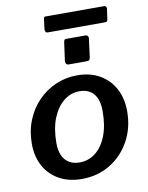

<svg xmlns="http://www.w3.org/2000/svg" viewBox="-96 -947 791 1026"><g transform="rotate(-10 299.5 -434.5)"><path d="M265 10Q194 10 142 -19Q90 -48 61.5 -100Q33 -152 33 -221Q33 -291 57 -349.5Q81 -408 122.5 -450.5Q164 -493 218.5 -516.5Q273 -540 334 -540Q405 -540 457 -510Q509 -480 537 -427Q565 -374 565 -305Q565 -214 525 -142.5Q485 -71 417.5 -30.5Q350 10 265 10ZM269 -79Q316 -79 354 -108.5Q392 -138 414 -193.5Q436 -249 436 -329Q436 -389 409.5 -421.5Q383 -454 332 -454Q285 -454 247 -424Q209 -394 186 -338Q163 -282 163 -202Q163 -143 190.5 -111Q218 -79 269 -79ZM431 -722 418 -622Q416 -611 411.5 -608Q407 -605 394 -605H303Q291 -605 287 -611.5Q283 -618 284 -627L298 -729Q300 -737 302.5 -739.5Q305 -742 312 -742H418Q424 -742 428.5 -736Q433 -730 431 -722ZM554 -863 546 -807Q545 -798 541 -795.5Q537 -793 526 -793H221Q212 -793 208.5 -799Q205 -805 206 -813L213 -869Q215 -876 216.5 -877.5Q218 -879 223 -879H542Q548 -879 551.5 -873.5Q555 -868 554 -863Z"/></g></svg>

Font: Libre Franklin SemiBold
Style: Italic
Weight: 600
Italic angle: -8°
Designer: Pablo Impallari, Rodrigo Fuenzalida, Nhung Nguyen
Foundry: Impallari Type
Version: Version 3.000